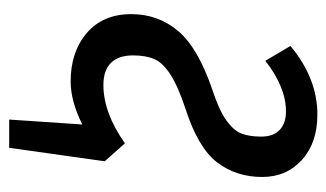

<svg xmlns="http://www.w3.org/2000/svg" viewBox="-170 -408 727 428"><g transform="rotate(90 194.0 -194.5)"><path d="M300 -109 340 -64 310 149H247L258 -14Q206 12 162 12Q96 12 54 -24Q12 -60 12 -123Q12 -183 49.5 -227.5Q87 -272 181 -304Q227 -319 249.5 -335.5Q272 -352 278.5 -369.5Q285 -387 285 -413Q285 -440 270 -454Q255 -468 229 -468Q175 -468 116 -422L83 -478Q155 -538 236 -538Q299 -538 337 -503.5Q375 -469 375 -415Q375 -357 342.5 -314.5Q310 -272 223 -244Q172 -227 146 -210Q120 -193 112 -174Q104 -155 104 -127Q104 -95 120.5 -78Q137 -61 170 -61Q232 -61 300 -109Z"/></g></svg>

Font: Fira Sans Compressed
Style: Italic
Weight: 400
Width: 1
Italic angle: -8°
Designer: bBox Type GmbH & Carrois Corporate GbR & Edenspiekermann AG
Foundry: bBox Type GmbH & Carrois Corporate GbR & Edenspiekermann AG
Version: Version 4.301